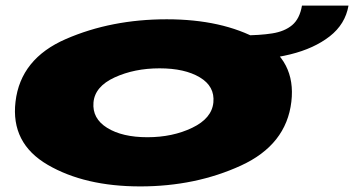

<svg xmlns="http://www.w3.org/2000/svg" viewBox="-20 -662 1267 687"><path d="M481.5 5Q283.5 5 150.8 -72.2Q18 -149.5 35.5 -298Q53.5 -452 216 -522.5Q378.5 -593 576.5 -593Q774.5 -593 907.2 -519.8Q1040 -446.5 1022.5 -298Q1004.5 -144 842 -69.5Q679.5 5 481.5 5ZM507.5 -171Q597.5 -171 667.8 -204.8Q738 -238.5 743.5 -295.5Q749 -353 695 -385.2Q641 -417.5 551 -417.5Q461 -417.5 390.2 -385Q319.5 -352.5 314.5 -295.5Q309.5 -238 363.5 -204.5Q417.5 -171 507.5 -171ZM848 -535.5Q909.5 -535.5 954 -542.5Q998.5 -549.5 1025.5 -572.2Q1052.5 -595 1060.5 -642H1227Q1215.5 -575.5 1159.8 -532Q1104 -488.5 1018.8 -467.5Q933.5 -446.5 832.5 -446.5Z"/></svg>

Font: Anybody UltraExpanded Black
Style: Italic
Weight: 900
Width: 9
Italic angle: -10°
Designer: Tyler Finck
Foundry: Etcetera Type Company
Version: Version 1.010; ttfautohint (v1.8.3) -l 8 -r 50 -G 200 -x 14 